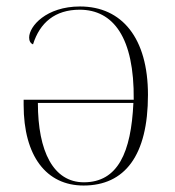

<svg xmlns="http://www.w3.org/2000/svg" viewBox="-20 -563 539 593"><path d="M238 10C365 10 437 -82 437 -270C437 -445 357 -543 227 -543C123 -543 70 -482 70 -447C70 -437 74 -429 82 -426C103 -493 150 -533 226 -533C330 -533 395 -447 393 -255H53V-239C53 -81 123 10 238 10ZM239 0C145 0 97 -95 97 -245H392C385 -92 344 0 239 0Z"/></svg>

Font: Noto Serif Display ExtraLight
Style: Regular
Weight: 200
Designer: Monotype Design Team
Foundry: Monotype Imaging Inc.
Version: Version 2.009